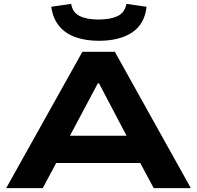

<svg xmlns="http://www.w3.org/2000/svg" viewBox="-20 -973 1019 993"><path d="M12 0 406 -705H574L967 0H775L671 -194L751 -130H225L305 -194L201 0ZM486 -542 322 -234 283 -271H693L654 -234L492 -542ZM491 -762Q425 -762 372.5 -780Q320 -798 287 -837Q254 -876 245 -938L348 -953Q355 -909 391.5 -890.5Q428 -872 489 -872Q550 -872 587.5 -889.5Q625 -907 634 -953L738 -938Q728 -848 663 -805Q598 -762 491 -762Z"/></svg>

Font: Nunito Sans 7pt Expanded ExtraBold
Style: Regular
Weight: 800
Width: 7
Designer: Vernon Adams
Foundry: Vernon Adams
Version: Version 3.101;gftools[0.9.27]